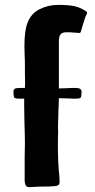

<svg xmlns="http://www.w3.org/2000/svg" viewBox="-20 -763 387 786"><path d="M81 -38V-121L82 -175Q82 -205 80 -265L79 -329V-359H59Q45 -359 40.5 -362Q36 -365 36 -373L35 -386Q35 -396 40.5 -399.5Q46 -403 62 -403H82Q83 -421 82.5 -436Q82 -451 82 -462V-498Q82 -520 81 -532L80 -574Q80 -637 92 -668Q106 -707 141.5 -725Q177 -743 218 -743Q259 -743 283.5 -738Q308 -733 332 -717Q339 -713 335 -705Q329 -695 325 -680L316 -651Q315 -649 312.5 -638.5Q310 -628 306 -628Q299 -628 284.5 -629.5Q270 -631 252 -631Q236 -631 229 -623.5Q222 -616 221 -598V-401L256 -402Q267 -403 287 -403Q303 -403 308.5 -399Q314 -395 314 -386L313 -373Q313 -365 308.5 -362Q304 -359 290 -359Q272 -359 261 -360L221 -361Q220 -345 220 -326Q219 -319 219 -303Q219 -281 218 -271Q218 -263 217.5 -251Q217 -239 218 -223Q217 -202 217 -164Q217 -98 223 -41Q224 -31 224 -18Q224 -10 219.5 -6Q215 -2 204 -1Q187 1 143 1Q132 2 118 2Q115 3 97 3Q79 3 81 -38Z"/></svg>

Font: Barriecito
Style: Regular
Weight: 400
Designer: Pablo Cosgaya & Sergio Jiménez
Foundry: Pablo Cosgaya & Sergio Jiménez
Version: Version 1.001